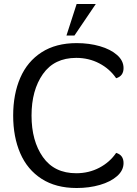

<svg xmlns="http://www.w3.org/2000/svg" viewBox="-20 -930 685 962"><path d="M46 -351Q46 -458 81.5 -540Q117 -622 188.5 -668Q260 -714 364 -714Q427 -714 480.5 -698.5Q534 -683 566.5 -654.5Q599 -626 599 -589Q599 -549 562 -538Q530 -585 477.5 -612.5Q425 -640 362 -640Q252 -640 195 -559Q138 -478 138 -351Q138 -224 195 -143Q252 -62 362 -62Q425 -62 477.5 -89.5Q530 -117 562 -164Q599 -153 599 -113Q599 -76 566.5 -47.5Q534 -19 480.5 -3.5Q427 12 364 12Q260 12 188.5 -34Q117 -80 81.5 -162Q46 -244 46 -351ZM364 -910H460L353 -752H313Z"/></svg>

Font: Thasadith
Style: Bold
Weight: 700
Designer: Cadson Demak Co.,Ltd.
Foundry: Cadson Demak Co.,Ltd.
Version: Version 1.000; ttfautohint (v1.6)